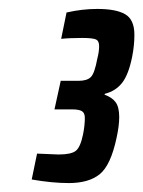

<svg xmlns="http://www.w3.org/2000/svg" viewBox="-20 -826 321 430"><path d="M51 -424 63 -482 111 -480Q139 -480 149.5 -488Q160 -496 166 -525Q170 -545 170 -562Q170 -573 163.5 -577Q157 -581 142 -581H102L116 -645H156Q175 -645 183.5 -653.5Q192 -662 198 -695Q202 -710 202 -723Q202 -735 194 -738Q186 -741 164 -741Q135 -741 117 -739L129 -798Q164 -806 198 -806Q240 -806 260.5 -794Q281 -782 281 -748Q281 -724 276 -699Q268 -659 253.5 -640.5Q239 -622 215 -616L214 -614Q231 -608 239 -597Q247 -586 247 -564Q247 -544 241 -517Q228 -456 203.5 -436Q179 -416 134 -416Q97 -416 51 -424Z"/></svg>

Font: Saira Ultra Condensed ExtraBold
Style: Italic
Weight: 800
Width: 1
Italic angle: -12°
Designer: Hector Gatti with collaboration of the Omnibus-Type team
Foundry: Omnibus-Type
Version: Version 1.001; ttfautohint (v1.8)